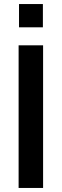

<svg xmlns="http://www.w3.org/2000/svg" viewBox="-20 -929 305 949"><path d="M72 0V-705H193V0ZM74 -794V-909H192V-794Z"/></svg>

Font: Nunito Sans 10pt Condensed
Style: Bold
Weight: 700
Width: 3
Designer: Vernon Adams
Foundry: Vernon Adams
Version: Version 3.101;gftools[0.9.27]